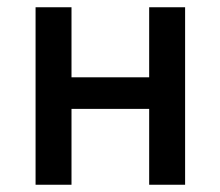

<svg xmlns="http://www.w3.org/2000/svg" viewBox="-20 -509 607 529"><path d="M78 0V-489H177V-296H391V-489H490V0H391V-209H177V0Z"/></svg>

Font: Source Sans 3 Medium
Style: Regular
Weight: 500
Designer: Paul D. Hunt
Foundry: Adobe
Version: Version 3.052;hotconv 1.1.0;makeotfexe 2.6.0